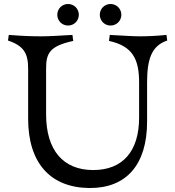

<svg xmlns="http://www.w3.org/2000/svg" viewBox="-20 -927 878 962"><path d="M427 15C613 17 717 -102 717 -318V-513C717 -629 738 -697 818 -724L814 -752C765 -747 715 -745 683 -745C651 -745 601 -748 530 -752L526 -722C646 -696 677 -629 677 -513V-338C677 -169 595 -75 447 -75C296 -75 211 -175 211 -354V-583C211 -659 227 -696 347 -722L343 -752C272 -748 228 -745 186 -745C144 -745 104 -746 24 -752L20 -724C100 -697 121 -659 121 -583V-332C121 -112 231 13 427 15ZM534 -799C564 -799 588 -823 588 -853C588 -883 564 -907 534 -907C504 -907 480 -883 480 -853C480 -823 504 -799 534 -799ZM321 -799C351 -799 375 -823 375 -853C375 -883 351 -907 321 -907C291 -907 267 -883 267 -853C267 -823 291 -799 321 -799Z"/></svg>

Font: Basteleur Moonlight
Style: Regular
Weight: 300
Designer: Keussel
Foundry: Keussel Studio
Version: Version 1.300;Glyphs 3.2 (3192)